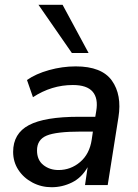

<svg xmlns="http://www.w3.org/2000/svg" viewBox="-20 -775 577 804"><path d="M196 9Q153 9 116 -10.5Q79 -30 57 -63.5Q35 -97 35 -139Q35 -216 101 -251Q167 -286 310 -286H379L383 -310Q392 -363 368 -391Q344 -419 285 -419Q196 -419 118 -368L93 -440Q130 -466 185.5 -481.5Q241 -497 297 -497Q406 -497 448.5 -437.5Q491 -378 476 -284L431 0H336L347 -75Q322 -31 281.5 -11Q241 9 196 9ZM225 -63Q276 -63 315.5 -96.5Q355 -130 364 -190L369 -224H319Q215 -224 175 -207Q135 -190 135 -145Q135 -105 161.5 -84Q188 -63 225 -63ZM281 -553 141 -755H242L351 -553Z"/></svg>

Font: Nunito Sans SemiBold
Style: Italic
Weight: 600
Italic angle: -9°
Designer: Vernon Adams
Foundry: Vernon Adams
Version: Version 3.006; ttfautohint (v1.8.3)